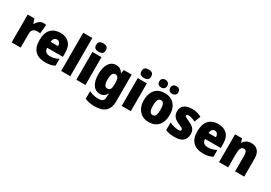

<svg xmlns="http://www.w3.org/2000/svg" viewBox="36 -1921 4671 3307"><g transform="rotate(30 2372.0 -268.0)"><path d="M371 -563Q385 -563 399.5 -561Q414 -559 425 -557L409 -379Q399 -382 385.5 -383.5Q372 -385 350 -385Q323 -385 298 -376Q273 -367 257 -343Q241 -319 241 -274V0H61V-553H196L223 -465H232Q251 -503 288.5 -533Q326 -563 371 -563Z M708 -563Q820 -563 885 -499Q950 -435 950 -310V-225H637Q638 -177 665.5 -150Q693 -123 748 -123Q795 -123 834.5 -133.5Q874 -144 917 -166V-31Q878 -10 833 0Q788 10 725 10Q601 10 528.5 -59.5Q456 -129 456 -273Q456 -419 524 -491Q592 -563 708 -563ZM714 -434Q683 -434 662.5 -413Q642 -392 639 -343H785Q785 -385 766 -409.5Q747 -434 714 -434Z M1227 0H1046V-760H1227Z M1439 -776Q1481 -776 1508 -757.5Q1535 -739 1535 -691Q1535 -644 1507.5 -625.5Q1480 -607 1439 -607Q1396 -607 1369.5 -625.5Q1343 -644 1343 -691Q1343 -739 1369.5 -757.5Q1396 -776 1439 -776ZM1529 -553V0H1348V-553Z M1816 -563Q1867 -563 1899.5 -542.5Q1932 -522 1954 -485H1960L1973 -553H2129V-17Q2129 108 2061 174Q1993 240 1849 240Q1789 240 1742 231.5Q1695 223 1652 204V53Q1700 74 1742.5 84.5Q1785 95 1840 95Q1949 95 1949 10V1Q1949 -13 1950.5 -32.5Q1952 -52 1955 -70H1949Q1928 -34 1896 -12Q1864 10 1812 10Q1729 10 1678.5 -64Q1628 -138 1628 -275Q1628 -413 1679.5 -488Q1731 -563 1816 -563ZM1881 -418Q1811 -418 1811 -272Q1811 -200 1829 -167.5Q1847 -135 1883 -135Q1925 -135 1941.5 -164.5Q1958 -194 1958 -256V-281Q1958 -349 1942 -383.5Q1926 -418 1881 -418Z M2341 -776Q2383 -776 2410 -757.5Q2437 -739 2437 -691Q2437 -644 2409.5 -625.5Q2382 -607 2341 -607Q2298 -607 2271.5 -625.5Q2245 -644 2245 -691Q2245 -739 2271.5 -757.5Q2298 -776 2341 -776ZM2431 -553V0H2250V-553Z M3045 -278Q3045 -193 3016.5 -128Q2988 -63 2930.5 -26.5Q2873 10 2787 10Q2708 10 2650 -26.5Q2592 -63 2561 -128Q2530 -193 2530 -278Q2530 -409 2596.5 -486Q2663 -563 2790 -563Q2865 -563 2922.5 -530Q2980 -497 3012.5 -433Q3045 -369 3045 -278ZM2713 -277Q2713 -205 2730.5 -167Q2748 -129 2789 -129Q2829 -129 2845.5 -167Q2862 -205 2862 -278Q2862 -350 2845.5 -387Q2829 -424 2788 -424Q2749 -424 2731 -387.5Q2713 -351 2713 -277ZM2599 -690Q2599 -729 2621.5 -748Q2644 -767 2678 -767Q2712 -767 2735 -747.5Q2758 -728 2758 -690Q2758 -653 2735 -633.5Q2712 -614 2678 -614Q2644 -614 2621.5 -633Q2599 -652 2599 -690ZM2818 -690Q2818 -729 2840.5 -748Q2863 -767 2898 -767Q2932 -767 2955 -747.5Q2978 -728 2978 -690Q2978 -653 2955 -633.5Q2932 -614 2898 -614Q2863 -614 2840.5 -633Q2818 -652 2818 -690Z M3524 -170Q3524 -87 3471.5 -38.5Q3419 10 3306 10Q3254 10 3210 3.5Q3166 -3 3122 -21V-174Q3166 -152 3213.5 -140.5Q3261 -129 3295 -129Q3350 -129 3350 -158Q3350 -169 3342 -178Q3334 -187 3311.5 -198.5Q3289 -210 3245 -229Q3183 -257 3152 -296Q3121 -335 3121 -400Q3121 -480 3177.5 -521.5Q3234 -563 3331 -563Q3382 -563 3426.5 -551Q3471 -539 3518 -516L3470 -393Q3435 -411 3398.5 -422.5Q3362 -434 3335 -434Q3293 -434 3293 -410Q3293 -400 3300.5 -392.5Q3308 -385 3329 -374.5Q3350 -364 3392 -345Q3456 -316 3490 -277.5Q3524 -239 3524 -170Z M3848 -563Q3960 -563 4025 -499Q4090 -435 4090 -310V-225H3777Q3778 -177 3805.5 -150Q3833 -123 3888 -123Q3935 -123 3974.5 -133.5Q4014 -144 4057 -166V-31Q4018 -10 3973 0Q3928 10 3865 10Q3741 10 3668.5 -59.5Q3596 -129 3596 -273Q3596 -419 3664 -491Q3732 -563 3848 -563ZM3854 -434Q3823 -434 3802.5 -413Q3782 -392 3779 -343H3925Q3925 -385 3906 -409.5Q3887 -434 3854 -434Z M4507 -563Q4588 -563 4637 -513Q4686 -463 4686 -360V0H4505V-304Q4505 -359 4492 -387Q4479 -415 4445 -415Q4399 -415 4383 -374Q4367 -333 4367 -246V0H4186V-553H4324L4347 -482H4355Q4378 -521 4416 -542Q4454 -563 4507 -563Z"/></g></svg>

Font: Noto Sans Gurmukhi UI SemiCondensed Black
Style: Regular
Weight: 900
Width: 4
Designer: Jelle Bosma - Monotype Design Team
Foundry: Monotype Imaging Inc.
Version: Version 2.004; ttfautohint (v1.8.4.7-5d5b)